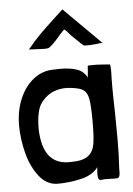

<svg xmlns="http://www.w3.org/2000/svg" viewBox="-54 -797 584 840"><g transform="rotate(-5 238.0 -377.0)"><path d="M215 -722Q174 -684 147 -657Q120 -630 91 -594L158 -591Q168 -591 174 -592Q189 -596 231 -646Q250 -667 252 -668Q262 -662 278 -641L301 -619Q330 -590 334 -590Q363 -589 388 -592.5Q413 -596 414 -595L252 -756ZM341 -500Q341 -492 339 -472Q337 -458 337 -449Q323 -477 293.5 -487.5Q264 -498 219 -498L187 -497Q140 -496 101.5 -465.5Q63 -435 41 -383Q19 -331 19 -266Q19 -207 35 -145Q51 -83 84.5 -40.5Q118 2 166 2Q216 2 268 -10Q320 -22 344 -55Q344 -48 342.5 -38Q341 -28 342 -20Q342 -1 352 2Q357 2 363 1Q369 0 377 0L409 1H426Q435 -1 437 -9Q439 -17 439 -27Q439 -37 439 -40Q443 -99 443 -171L442 -283Q440 -357 440 -395Q440 -441 441 -464V-474Q441 -482 439 -498L413 -500Q377 -503 354 -502Q341 -502 341 -500ZM341 -256Q341 -190 335.5 -157Q330 -124 307 -106Q284 -88 233 -88Q108 -81 103 -242Q103 -291 111 -320Q119 -358 154.5 -385.5Q190 -413 242 -412Q290 -409 309.5 -398Q329 -387 335 -357.5Q341 -328 341 -256Z"/></g></svg>

Font: Londrina Solid Light
Style: Regular
Weight: 300
Designer: Marcelo Magalhaes
Foundry: Marcelo Magalhães
Version: Version 1.002